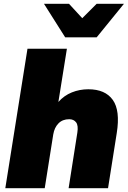

<svg xmlns="http://www.w3.org/2000/svg" viewBox="-20 -993 675 1013"><path d="M8 0 125 -736H333L288 -455Q318 -489 359 -505.5Q400 -522 446 -522Q535 -522 575 -466Q615 -410 596 -291L550 0H342L388 -293Q394 -331 381.5 -347.5Q369 -364 345 -364Q310 -364 288.5 -342Q267 -320 261 -284L216 0ZM324 -796 212 -973H344L414 -897L490 -973H634L490 -796Z"/></svg>

Font: Mulish ExtraBlack
Style: Italic
Weight: 1000
Italic angle: -9°
Designer: Vernon Adams
Foundry: Vernon Adams
Version: Version 3.603; ttfautohint (v1.8.3)